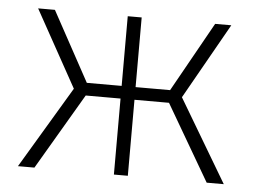

<svg xmlns="http://www.w3.org/2000/svg" viewBox="-42 -552 804 604"><g transform="rotate(5 360.0 -250.0)"><path d="M491 -240H382V0H338V-240H228L87 0H35L189 -258L55 -500H108L228 -280H338V-500H382V-280H491L614 -500H665L530 -261L685 0H631Z"/></g></svg>

Font: PT Root UI Web Light
Style: Regular
Weight: 300
Designer: Vitaly Kuzmin
Foundry: ParaType Ltd.
Version: Version 1.000W